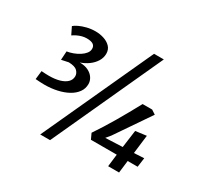

<svg xmlns="http://www.w3.org/2000/svg" viewBox="-198 -1205 1581 1513"><g transform="rotate(30 593.0 -448.5)"><path d="M165 -305Q148 -305 127 -306.2Q106 -307.5 84.5 -309L93.5 -386.5Q114 -385 131.8 -384.2Q149.5 -383.5 161.5 -383.5Q216 -383.5 257 -395.2Q298 -407 321 -429.5Q344 -452 344 -484Q344 -509.5 323 -531Q302 -552.5 245 -554L181.5 -540.5L186.5 -619.5Q213.5 -623.5 242.5 -634.2Q271.5 -645 296 -660.8Q320.5 -676.5 335.8 -696Q351 -715.5 351 -738Q351 -763.5 332.2 -776Q313.5 -788.5 274 -788.5Q252.5 -788.5 231.2 -782.8Q210 -777 190.8 -767.8Q171.5 -758.5 155.5 -747L123 -813.5Q136 -825.5 163.5 -838.8Q191 -852 228.2 -861.5Q265.5 -871 306.5 -871Q346.5 -871 383.2 -859Q420 -847 443.5 -822.5Q467 -798 467 -760Q467 -722.5 446.8 -690Q426.5 -657.5 393 -633.2Q359.5 -609 320 -596Q367 -596 399.2 -579.8Q431.5 -563.5 448.2 -537.5Q465 -511.5 465 -483Q465 -441 441.2 -408Q417.5 -375 375.8 -352Q334 -329 279.8 -317Q225.5 -305 165 -305ZM793 -948H882L423.5 51H334ZM922.5 0 936 -112.5H701L677.5 -163Q705.5 -204 734.8 -250.8Q764 -297.5 794 -348.2Q824 -399 853.8 -452.5Q883.5 -506 913 -560H1000L1038 -535L823.5 -221L791 -182L946.5 -188.5L968 -347L1067 -360L1046.5 -191.5L1137.5 -196.5L1126 -112.5H1035.5L1022 0Z"/></g></svg>

Font: Koeln Type Sans
Style: Italic
Weight: 400
Italic angle: -7.5°
Designer: Eben Sorkin
Foundry: Eben Sorkin
Version: Version 2.001